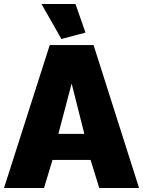

<svg xmlns="http://www.w3.org/2000/svg" viewBox="-22 -934 711 954"><path d="M184.1 -914.1H353L402.8 -772L283.2 -740.2ZM225.1 -710H442.9L668.9 0H471.2L428.2 -139.2H238.8L196.8 0H-2ZM397 -269 334 -519 268.1 -269Z"/></svg>

Font: Rawline Black
Style: Regular
Weight: 900
Designer: Matt McInerney, Pablo Impallari, Rodrigo Fuenzalida
Foundry: Matt McInerney, Pablo Impallari, Rodrigo Fuenzalida
Version: Version 4.020;PS 004.020;hotconv 1.0.88;makeotf.lib2.5.64775